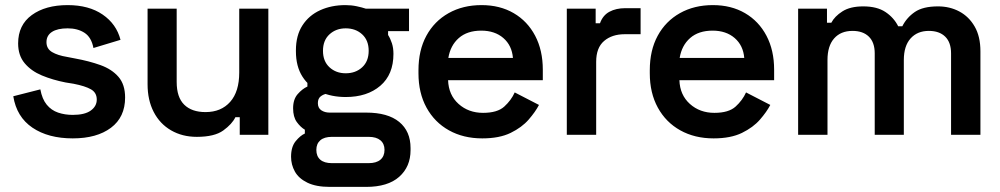

<svg xmlns="http://www.w3.org/2000/svg" viewBox="-20 -528 3916 752"><path d="M32 -151 138 -178Q145 -140 163 -118Q181 -96 207.5 -87Q234 -78 265 -78Q312 -78 335.5 -95Q359 -112 359 -138Q359 -165 336.5 -178Q314 -191 268 -200L237 -205Q186 -215 144 -232.5Q102 -250 76.5 -280.5Q51 -311 51 -358Q51 -430 104.5 -469Q158 -508 245 -508Q328 -508 382 -471Q436 -434 452 -372L346 -340Q338 -382 311 -399.5Q284 -417 245 -417Q205 -417 183.5 -403Q162 -389 162 -363Q162 -337 184 -324Q206 -311 243 -305L274 -299Q329 -289 373.5 -273Q418 -257 444 -227Q470 -197 470 -146Q470 -69 414.5 -27.5Q359 14 265 14Q169 14 107 -28Q45 -70 32 -151Z M558 -198V-494H672V-207Q672 -147 701.5 -118Q731 -89 785 -89Q846 -89 881.5 -129Q917 -169 917 -244V-494H1031V0H919V-69H902Q889 -42 854.5 -17Q820 8 751 8Q694 8 650 -17.5Q606 -43 582 -89.5Q558 -136 558 -198Z M1272 204Q1218 204 1184 187.5Q1150 171 1135 144Q1120 117 1120 86Q1120 47 1138 25Q1156 3 1174 -5V-20Q1157 -30 1142.5 -50Q1128 -70 1128 -104Q1128 -139 1146 -159.5Q1164 -180 1184 -189V-206L1260 -161Q1247 -159 1236 -150.5Q1225 -142 1225 -124Q1225 -105 1238.5 -96Q1252 -87 1271 -87H1414Q1499 -87 1543.5 -50.5Q1588 -14 1588 52V60Q1588 125 1543.5 164.5Q1499 204 1414 204ZM1424 111Q1454 111 1470 97.5Q1486 84 1486 59Q1486 35 1470 21.5Q1454 8 1424 8H1280Q1250 8 1234.5 21.5Q1219 35 1219 59Q1219 84 1234.5 97.5Q1250 111 1280 111ZM1424 -329Q1424 -370 1398.5 -393.5Q1373 -417 1334 -417Q1296 -417 1270.5 -393.5Q1245 -370 1245 -329Q1245 -288 1270.5 -264.5Q1296 -241 1334 -241Q1373 -241 1398.5 -264.5Q1424 -288 1424 -329ZM1139 -327V-331Q1139 -389 1164.5 -428.5Q1190 -468 1234 -488Q1278 -508 1333 -508Q1356 -508 1377 -503.5Q1398 -499 1413 -494H1582V-406H1500V-391Q1509 -377 1515 -358.5Q1521 -340 1521 -317Q1521 -236 1469.5 -192Q1418 -148 1334 -148Q1279 -148 1234.5 -168Q1190 -188 1164.5 -228Q1139 -268 1139 -327Z M1619 -241V-253Q1619 -331 1650 -388Q1681 -445 1737 -476.5Q1793 -508 1866 -508Q1938 -508 1992 -476.5Q2046 -445 2076 -388Q2106 -331 2106 -255V-214H1735Q1737 -156 1776 -121Q1815 -86 1872 -86Q1928 -86 1955 -110.5Q1982 -135 1996 -166L2091 -117Q2077 -90 2050.5 -59.5Q2024 -29 1980 -7.5Q1936 14 1869 14Q1795 14 1738.5 -17.5Q1682 -49 1650.5 -106.5Q1619 -164 1619 -241ZM1989 -301Q1985 -350 1951.5 -379Q1918 -408 1865 -408Q1810 -408 1777 -379Q1744 -350 1736 -301Z M2200 0V-494H2313V-437H2330Q2341 -468 2367 -482Q2393 -496 2429 -496H2489V-394H2427Q2377 -394 2346 -367.5Q2315 -341 2315 -286V0Z M2525 -241V-253Q2525 -331 2556 -388Q2587 -445 2643 -476.5Q2699 -508 2772 -508Q2844 -508 2898 -476.5Q2952 -445 2982 -388Q3012 -331 3012 -255V-214H2641Q2643 -156 2682 -121Q2721 -86 2778 -86Q2834 -86 2861 -110.5Q2888 -135 2902 -166L2997 -117Q2983 -90 2956.5 -59.5Q2930 -29 2886 -7.5Q2842 14 2775 14Q2701 14 2644.5 -17.5Q2588 -49 2556.5 -106.5Q2525 -164 2525 -241ZM2895 -301Q2891 -350 2857.5 -379Q2824 -408 2771 -408Q2716 -408 2683 -379Q2650 -350 2642 -301Z M3106 0V-494H3219V-439H3236Q3249 -464 3279.5 -483.5Q3310 -503 3361 -503Q3415 -503 3448 -481Q3481 -459 3498 -425H3514Q3531 -459 3563 -481Q3595 -503 3654 -503Q3700 -503 3737.5 -483Q3775 -463 3797.5 -424Q3820 -385 3820 -327V0H3705V-319Q3705 -362 3682 -384.5Q3659 -407 3618 -407Q3573 -407 3546.5 -377.5Q3520 -348 3520 -293V0H3406V-319Q3406 -362 3383 -384.5Q3360 -407 3319 -407Q3273 -407 3247 -377.5Q3221 -348 3221 -293V0Z"/></svg>

Font: Space Grotesk Frontify SemiBold
Style: Regular
Weight: 600
Designer: Florian Karsten
Version: Version 2.000